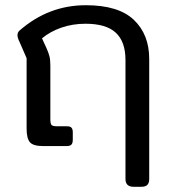

<svg xmlns="http://www.w3.org/2000/svg" viewBox="-20 -560 659 736"><path d="M461 126V-330Q461 -400 424 -434.5Q387 -469 308 -469Q258 -469 215 -454Q172 -439 141 -413L158 -376Q166 -358 169.5 -344.5Q173 -331 173 -309V-102Q173 -86 177.5 -81Q182 -76 198 -76H236Q249 -76 254 -70.5Q259 -65 259 -53V-24Q259 -11 253.5 -5.5Q248 0 235 0H146Q107 0 94.5 -15Q82 -30 82 -67V-337L55 -399Q47 -415 47 -425Q47 -436 55 -443Q166 -540 309 -540Q434 -540 493 -484Q552 -428 552 -334V126Q552 141 545 148.5Q538 156 522 156H492Q461 156 461 126Z"/></svg>

Font: Mitr Light
Style: Regular
Weight: 300
Designer: Thanarat Vachiruckul
Foundry: Cadson Demak
Version: Version 1.002